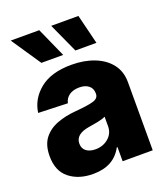

<svg xmlns="http://www.w3.org/2000/svg" viewBox="-143 -873 848 981"><g transform="rotate(-20 281.0 -382.5)"><path d="M195.3 9.8Q116.7 9.8 66.2 -30.3Q15.6 -70.3 15.6 -151.4Q15.6 -211.9 43.2 -247.6Q70.8 -283.2 116.9 -300.5Q163.1 -317.9 218.3 -322.3Q288.1 -328.1 317.6 -336.9Q347.2 -345.7 347.2 -370.6V-373Q347.2 -399.9 328.4 -415Q309.6 -430.2 277.8 -430.2Q243.7 -430.2 222.4 -415Q201.2 -399.9 195.8 -374L36.1 -379.4Q46.4 -453.6 107.9 -503.2Q169.4 -552.7 279.8 -552.7Q348.6 -552.7 403.3 -531.2Q458 -509.8 489.5 -469.2Q521 -428.7 521 -371.1V0H357.4V-76.7H353.5Q307.6 9.8 195.3 9.8ZM248.5 -104.5Q290 -104.5 319.3 -129.4Q348.6 -154.3 348.6 -194.3V-245.6Q334 -237.8 307.4 -232.4Q280.8 -227.1 257.3 -223.6Q180.2 -211.9 180.2 -159.7Q180.2 -132.8 199.2 -118.7Q218.3 -104.5 248.5 -104.5ZM139.2 -614.3 30.8 -774.9H186L257.8 -614.3ZM324.2 -614.3 251 -774.9H398.9L438.5 -614.3Z"/></g></svg>

Font: Inter Tight ExtraBold
Style: Regular
Weight: 800
Designer: Rasmus Andersson
Foundry: rsms
Version: Version 3.004; ttfautohint (v1.8.4.7-5d5b)